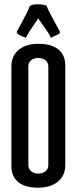

<svg xmlns="http://www.w3.org/2000/svg" viewBox="-20 -864 357 894"><path d="M33 -92V-554Q33 -604 67 -632Q101 -660 160 -660Q219 -660 251.5 -634Q284 -608 284 -558V-96Q284 -46 249.5 -18Q215 10 156 10Q97 10 65 -16Q33 -42 33 -92ZM112 -554V-96Q112 -78 124.5 -67Q137 -56 158 -56Q179 -56 192 -66.5Q205 -77 205 -96V-554Q205 -573 192 -583.5Q179 -594 158 -594Q137 -594 124.5 -583.5Q112 -573 112 -554ZM100 -688Q58 -703 58 -714Q58 -717 60 -720L104 -802L119 -836Q129 -844 156 -844Q183 -844 197 -837Q202 -822 213 -802L257 -720Q259 -717 259 -713Q259 -709 254 -706L217 -688Q212 -701 200 -718L158 -778L117 -718Z"/></svg>

Font: el_Medula One
Style: Regular
Weight: 400
Designer: Luciano Vergara
Foundry: Luciano Vergara
Version: Version 1.002 August 17, 2020